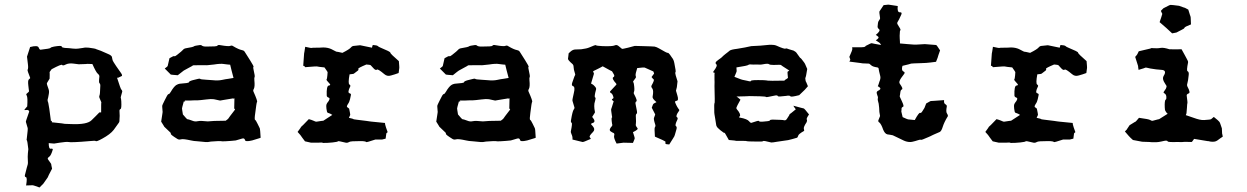

<svg xmlns="http://www.w3.org/2000/svg" viewBox="-20 -621 5436 837"><path d="M157.2 -404.3C154.3 -403.3 151.4 -407.2 148.4 -414.1C145.5 -420.9 133.8 -421.9 111.3 -416C102.5 -389.6 97.7 -375 97.7 -374C97.7 -373 98.6 -363.3 101.6 -341.8C103.5 -328.1 102.5 -320.3 100.6 -317.4C98.6 -314.5 103.5 -302.7 111.3 -282.2C112.3 -280.3 110.4 -278.3 106.4 -275.4C102.5 -272.5 101.6 -263.7 103.5 -248C105.5 -234.4 105.5 -226.6 106.4 -224.6C107.4 -222.7 104.5 -218.8 96.7 -212.9C93.8 -210.9 93.8 -209 96.7 -204.1C99.6 -199.2 100.6 -183.6 98.6 -156.2C97.7 -157.2 97.7 -157.2 97.7 -156.2L87.9 -144.5C86.9 -143.6 86.9 -143.6 86.9 -142.6C85.9 -140.6 88.9 -140.6 94.7 -141.6C102.5 -142.6 106.4 -139.6 107.4 -134.8C97.7 -106.4 91.8 -90.8 92.8 -89.8C92.8 -88.9 95.7 -81.1 99.6 -66.4C99.6 -65.4 99.6 -65.4 100.6 -63.5C101.6 -61.5 100.6 -46.9 96.7 -16.6C95.7 -13.7 95.7 -10.7 96.7 -9.8C98.6 -8.8 100.6 3.9 103.5 29.3C103.5 33.2 102.5 39.1 101.6 46.9C100.6 54.7 100.6 67.4 101.6 84C102.5 90.8 100.6 99.6 96.7 110.4C93.8 121.1 91.8 130.9 89.8 137.7C86.9 145.5 87.9 150.4 92.8 151.4C97.7 152.3 97.7 164.1 93.8 187.5L123 186.5C124 186.5 133.8 189.5 152.3 196.3L168.9 179.7L182.6 160.2C186.5 154.3 188.5 152.3 188.5 151.4C188.5 150.4 194.3 137.7 207 114.3C204.1 101.6 203.1 94.7 203.1 93.8C203.1 92.8 198.2 86.9 189.5 74.2C186.5 70.3 188.5 66.4 194.3 62.5C200.2 58.6 205.1 47.9 210 31.2C210.9 27.3 207 26.4 201.2 27.3C195.3 28.3 192.4 20.5 192.4 2.9L215.8 4.9L240.2 1C258.8 -2 272.5 -2.9 278.3 -2C284.2 0 315.4 -1 371.1 -5.9C387.7 -7.8 396.5 -7.8 397.5 -5.9C399.4 -3.9 408.2 -6.8 425.8 -16.6C449.2 -29.3 465.8 -42 475.6 -54.7C484.4 -67.4 492.2 -78.1 498 -85.9C501 -89.8 501 -94.7 501 -102.5C502 -110.4 502 -120.1 501 -133.8C500 -140.6 502 -144.5 504.9 -145.5C508.8 -146.5 509.8 -157.2 508.8 -178.7C507.8 -187.5 507.8 -192.4 506.8 -193.4C504.9 -194.3 507.8 -203.1 512.7 -220.7C513.7 -221.7 512.7 -222.7 512.7 -223.6C512.7 -225.6 511.7 -227.5 509.8 -229.5C506.8 -231.4 501 -249 490.2 -282.2H495.1L509.8 -289.1C513.7 -290 512.7 -295.9 506.8 -303.7C501 -311.5 494.1 -321.3 486.3 -333C477.5 -346.7 472.7 -353.5 471.7 -356.4C470.7 -358.4 469.7 -363.3 467.8 -373C466.8 -377 460.9 -381.8 451.2 -385.7C442.4 -389.6 431.6 -394.5 419.9 -399.4C404.3 -405.3 396.5 -407.2 396.5 -408.2C395.5 -409.2 385.7 -410.2 367.2 -413.1C358.4 -414.1 349.6 -414.1 341.8 -412.1C334 -411.1 327.1 -410.2 321.3 -409.2C315.4 -408.2 307.6 -408.2 297.9 -409.2C287.1 -411.1 276.4 -411.1 262.7 -412.1C254.9 -413.1 250 -414.1 249 -418C249 -419.9 246.1 -420.9 241.2 -420.9C235.4 -420.9 227.5 -419.9 215.8 -418C205.1 -416 201.2 -414.1 200.2 -412.1C199.2 -410.2 184.6 -407.2 157.2 -404.3ZM266.6 -339.8C274.4 -343.8 286.1 -345.7 299.8 -343.8C314.5 -341.8 322.3 -340.8 323.2 -340.8C341.8 -341.8 351.6 -341.8 352.5 -341.8C354.5 -342.8 364.3 -342.8 382.8 -341.8C393.6 -317.4 401.4 -303.7 406.2 -299.8C411.1 -295.9 414.1 -291 413.1 -286.1C411.1 -268.6 411.1 -259.8 414.1 -257.8C417 -255.9 418 -250 417 -241.2C416 -222.7 416 -210.9 414.1 -206.1C412.1 -201.2 412.1 -197.3 414.1 -193.4C418.9 -180.7 421.9 -175.8 421.9 -174.8C420.9 -173.8 420.9 -159.2 420.9 -130.9H417H413.1C403.3 -120.1 391.6 -109.4 378.9 -96.7C366.2 -84 336.9 -78.1 291 -80.1L262.7 -81.1C261.7 -82 243.2 -84 206.1 -87.9V-91.8C206.1 -94.7 205.1 -95.7 202.1 -92.8C196.3 -138.7 192.4 -166 190.4 -172.9C187.5 -179.7 186.5 -185.5 188.5 -190.4C189.5 -192.4 190.4 -198.2 192.4 -209C194.3 -217.8 194.3 -226.6 191.4 -233.4C185.5 -248 183.6 -256.8 184.6 -258.8C185.5 -260.7 189.5 -266.6 196.3 -278.3C197.3 -295.9 196.3 -304.7 196.3 -305.7C195.3 -306.6 199.2 -310.5 205.1 -319.3C234.4 -335 249 -340.8 251 -337.9C252 -335 257.8 -335 266.6 -339.8Z M878.9 -418C868.2 -418 862.3 -419.9 859.4 -422.9C856.4 -425.8 848.6 -424.8 834 -421.9C829.1 -420.9 826.2 -419.9 825.2 -418.9C824.2 -417 811.5 -414.1 788.1 -410.2C785.2 -409.2 781.2 -408.2 778.3 -404.3C775.4 -400.4 766.6 -393.6 752 -381.8C746.1 -377 742.2 -375 740.2 -376C737.3 -377.9 731.4 -374 718.8 -367.2C713.9 -345.7 710.9 -334 710.9 -333C710.9 -332 706.1 -328.1 698.2 -322.3L724.6 -295.9C726.6 -294.9 736.3 -294.9 754.9 -293C770.5 -305.7 779.3 -312.5 781.2 -313.5C783.2 -314.5 789.1 -317.4 800.8 -324.2C814.5 -331.1 820.3 -335 821.3 -335.9C822.3 -336.9 832 -335.9 852.5 -336.9H877C876 -335.9 888.7 -336.9 913.1 -339.8C931.6 -342.8 946.3 -343.8 957 -341.8C967.8 -339.8 976.6 -339.8 983.4 -338.9L989.3 -314.5L998 -281.2C987.3 -279.3 980.5 -278.3 974.6 -277.3C968.8 -276.4 959 -275.4 947.3 -272.5C937.5 -270.5 923.8 -269.5 906.2 -271.5L878.9 -273.4C862.3 -274.4 853.5 -275.4 852.5 -277.3C851.6 -279.3 841.8 -277.3 820.3 -271.5C809.6 -268.6 803.7 -265.6 803.7 -262.7C803.7 -259.8 790 -257.8 762.7 -255.9C758.8 -254.9 753.9 -253.9 748 -250C742.2 -246.1 733.4 -236.3 724.6 -220.7C720.7 -213.9 717.8 -210.9 714.8 -210.9C711.9 -210.9 706.1 -201.2 697.3 -182.6C690.4 -168.9 687.5 -162.1 687.5 -161.1C686.5 -160.2 687.5 -152.3 688.5 -137.7C689.5 -134.8 688.5 -127.9 686.5 -116.2C684.6 -105.5 683.6 -96.7 682.6 -90.8C691.4 -76.2 696.3 -69.3 696.3 -68.4C697.3 -67.4 703.1 -61.5 715.8 -49.8C722.7 -43.9 725.6 -41 724.6 -38.1C723.6 -35.2 732.4 -28.3 752.9 -15.6C756.8 -12.7 762.7 -11.7 769.5 -13.7C776.4 -15.6 790 -13.7 812.5 -8.8C819.3 -6.8 829.1 -5.9 843.8 -4.9C858.4 -3.9 868.2 -2.9 874 -2C877 -1 879.9 -2 881.8 -2C884.8 -2 886.7 -1 887.7 -2C889.6 -2.9 903.3 -4.9 931.6 -5.9C938.5 -5.9 945.3 -5.9 949.2 -4.9C954.1 -4.9 965.8 -4.9 987.3 -6.8L1007.8 -8.8C1008.8 -8.8 1016.6 -11.7 1034.2 -16.6C1042 -19.5 1046.9 -16.6 1047.9 -10.7C1048.8 -4.9 1058.6 -3.9 1079.1 -8.8L1111.3 -18.6C1112.3 -18.6 1113.3 -19.5 1116.2 -20.5C1114.3 -44.9 1114.3 -56.6 1113.3 -57.6C1114.3 -58.6 1110.4 -66.4 1102.5 -82C1097.7 -92.8 1093.8 -97.7 1091.8 -98.6C1089.8 -99.6 1089.8 -109.4 1092.8 -128.9C1096.7 -159.2 1098.6 -174.8 1100.6 -176.8C1102.5 -178.7 1097.7 -193.4 1085 -221.7C1083 -225.6 1084 -229.5 1086.9 -234.4C1089.8 -240.2 1090.8 -252.9 1088.9 -270.5C1087.9 -278.3 1088.9 -283.2 1089.8 -285.2C1091.8 -287.1 1089.8 -296.9 1085.9 -314.5C1084 -323.2 1083 -328.1 1085 -329.1C1086.9 -330.1 1082 -339.8 1071.3 -356.4C1069.3 -359.4 1067.4 -362.3 1064.5 -367.2C1061.5 -372.1 1055.7 -381.8 1045.9 -396.5C1043 -400.4 1038.1 -402.3 1032.2 -403.3C1026.4 -404.3 1013.7 -409.2 996.1 -419.9C992.2 -422.9 988.3 -422.9 983.4 -420.9C979.5 -418.9 964.8 -419.9 942.4 -423.8C938.5 -424.8 935.5 -424.8 933.6 -424.8C929.7 -424.8 928.7 -423.8 927.7 -421.9C926.8 -418.9 911.1 -418 878.9 -418ZM998 -192.4C997.1 -190.4 996.1 -189.5 998 -190.4C1000 -191.4 1001 -192.4 1002 -192.4C1001 -163.1 1001 -149.4 1001 -148.4L1004.9 -143.6C985.4 -118.2 975.6 -105.5 975.6 -104.5C975.6 -103.5 971.7 -100.6 963.9 -94.7C948.2 -93.8 930.7 -94.7 914.1 -93.8C897.5 -92.8 888.7 -91.8 885.7 -91.8C865.2 -93.8 851.6 -94.7 842.8 -92.8C834 -90.8 826.2 -91.8 821.3 -93.8C806.6 -99.6 797.9 -101.6 795.9 -101.6C794.9 -101.6 789.1 -108.4 777.3 -122.1C774.4 -138.7 773.4 -147.5 773.4 -148.4C773.4 -149.4 775.4 -158.2 781.2 -178.7H785.2C788.1 -178.7 788.1 -179.7 785.2 -182.6C800.8 -182.6 814.5 -182.6 827.1 -183.6C838.9 -183.6 847.7 -183.6 854.5 -184.6C858.4 -185.5 867.2 -185.5 879.9 -187.5C893.6 -189.5 904.3 -189.5 912.1 -188.5C929.7 -184.6 938.5 -182.6 939.5 -182.6C940.4 -182.6 960 -186.5 998 -192.4Z M1641.6 -412.1C1633.8 -415 1628.9 -418 1626 -420.9C1623 -422.9 1617.2 -423.8 1606.4 -424.8C1604.5 -424.8 1604.5 -423.8 1603.5 -420.9C1602.5 -417 1602.5 -415 1601.6 -413.1C1567.4 -419.9 1550.8 -423.8 1549.8 -423.8C1548.8 -423.8 1540 -422.9 1522.5 -420.9C1518.6 -420.9 1513.7 -418.9 1509.8 -414.1C1505.9 -409.2 1494.1 -401.4 1472.7 -390.6C1457 -394.5 1449.2 -395.5 1448.2 -395.5C1447.3 -394.5 1439.5 -399.4 1423.8 -407.2C1415 -411.1 1403.3 -414.1 1389.6 -414.1C1375 -413.1 1366.2 -413.1 1362.3 -413.1C1346.7 -413.1 1339.8 -413.1 1338.9 -412.1C1337.9 -411.1 1328.1 -413.1 1310.5 -417C1307.6 -399.4 1306.6 -389.6 1305.7 -387.7C1305.7 -385.7 1304.7 -368.2 1301.8 -333C1304.7 -335 1305.7 -334 1306.6 -333C1307.6 -332 1308.6 -331.1 1310.5 -328.1C1344.7 -331.1 1361.3 -332 1363.3 -331.1C1365.2 -330.1 1376 -329.1 1394.5 -327.1C1403.3 -314.5 1408.2 -307.6 1408.2 -306.6L1407.2 -293C1406.2 -282.2 1405.3 -276.4 1403.3 -274.4C1402.3 -272.5 1407.2 -266.6 1418 -254.9C1420.9 -251 1419.9 -249 1413.1 -248C1406.2 -247.1 1403.3 -232.4 1404.3 -205.1C1404.3 -200.2 1407.2 -197.3 1413.1 -195.3C1418.9 -193.4 1418 -185.5 1406.2 -171.9C1404.3 -168.9 1402.3 -165 1402.3 -158.2C1402.3 -152.3 1403.3 -143.6 1405.3 -134.8C1406.2 -130.9 1408.2 -128.9 1413.1 -127.9C1417 -127 1422.9 -124 1428.7 -120.1C1403.3 -103.5 1390.6 -95.7 1389.6 -94.7C1388.7 -94.7 1378.9 -93.8 1361.3 -90.8C1357.4 -89.8 1352.5 -91.8 1346.7 -94.7C1340.8 -97.7 1333 -99.6 1326.2 -101.6C1304.7 -79.1 1293.9 -68.4 1293 -68.4C1293 -67.4 1288.1 -60.5 1277.3 -45.9C1288.1 -34.2 1293 -28.3 1293 -27.3C1293 -26.4 1298.8 -19.5 1309.6 -4.9L1335.9 1H1366.2C1378.9 0 1385.7 0 1387.7 2H1392.6C1399.4 2 1412.1 2 1429.7 0C1444.3 -2 1452.1 -2.9 1453.1 -4.9C1453.1 -6.8 1463.9 -4.9 1487.3 1C1492.2 2 1497.1 1 1502 -2C1505.9 -4.9 1522.5 -5.9 1551.8 -5.9C1567.4 -5.9 1575.2 -3.9 1576.2 -2C1576.2 0 1589.8 -3.9 1616.2 -12.7H1645.5L1661.1 -16.6C1663.1 -30.3 1664.1 -38.1 1664.1 -39.1C1664.1 -40 1666 -42 1669.9 -44.9C1663.1 -63.5 1660.2 -73.2 1660.2 -74.2C1659.2 -75.2 1659.2 -78.1 1658.2 -85C1624 -88.9 1604.5 -89.8 1599.6 -90.8C1594.7 -91.8 1587.9 -91.8 1578.1 -93.8C1540 -98.6 1520.5 -100.6 1520.5 -101.6C1520.5 -102.5 1514.6 -104.5 1501 -107.4C1504.9 -115.2 1506.8 -119.1 1506.8 -120.1C1506.8 -121.1 1505.9 -130.9 1502 -147.5C1498 -150.4 1495.1 -152.3 1493.2 -154.3C1491.2 -156.2 1492.2 -160.2 1497.1 -168C1501 -172.9 1503.9 -180.7 1505.9 -188.5L1509.8 -207C1510.7 -210.9 1508.8 -212.9 1502.9 -214.8C1497.1 -216.8 1498 -226.6 1506.8 -244.1C1508.8 -247.1 1506.8 -250 1502.9 -252.9C1499 -255.9 1499 -270.5 1503.9 -296.9C1512.7 -297.9 1518.6 -298.8 1519.5 -298.8C1520.5 -297.9 1526.4 -302.7 1539.1 -312.5C1542 -314.5 1543.9 -317.4 1542 -320.3C1540 -323.2 1551.8 -329.1 1577.1 -339.8C1588.9 -338.9 1594.7 -337.9 1595.7 -336.9C1596.7 -335.9 1600.6 -331.1 1608.4 -323.2C1614.3 -316.4 1620.1 -314.5 1623 -317.4C1626 -320.3 1636.7 -313.5 1655.3 -297.9C1663.1 -291 1672.9 -288.1 1684.6 -292C1696.3 -294.9 1707 -298.8 1717.8 -302.7L1720.7 -325.2C1720.7 -326.2 1720.7 -335.9 1718.8 -354.5C1694.3 -376 1681.6 -387.7 1681.6 -391.6C1681.6 -394.5 1668 -401.4 1641.6 -412.1Z M2078.1 -418C2067.4 -418 2061.5 -419.9 2058.6 -422.9C2055.7 -425.8 2047.9 -424.8 2033.2 -421.9C2028.3 -420.9 2025.4 -419.9 2024.4 -418.9C2023.4 -417 2010.7 -414.1 1987.3 -410.2C1984.4 -409.2 1980.5 -408.2 1977.5 -404.3C1974.6 -400.4 1965.8 -393.6 1951.2 -381.8C1945.3 -377 1941.4 -375 1939.5 -376C1936.5 -377.9 1930.7 -374 1918 -367.2C1913.1 -345.7 1910.2 -334 1910.2 -333C1910.2 -332 1905.3 -328.1 1897.5 -322.3L1923.8 -295.9C1925.8 -294.9 1935.5 -294.9 1954.1 -293C1969.7 -305.7 1978.5 -312.5 1980.5 -313.5C1982.4 -314.5 1988.3 -317.4 2000 -324.2C2013.7 -331.1 2019.5 -335 2020.5 -335.9C2021.5 -336.9 2031.2 -335.9 2051.8 -336.9H2076.2C2075.2 -335.9 2087.9 -336.9 2112.3 -339.8C2130.9 -342.8 2145.5 -343.8 2156.2 -341.8C2167 -339.8 2175.8 -339.8 2182.6 -338.9L2188.5 -314.5L2197.3 -281.2C2186.5 -279.3 2179.7 -278.3 2173.8 -277.3C2168 -276.4 2158.2 -275.4 2146.5 -272.5C2136.7 -270.5 2123 -269.5 2105.5 -271.5L2078.1 -273.4C2061.5 -274.4 2052.7 -275.4 2051.8 -277.3C2050.8 -279.3 2041 -277.3 2019.5 -271.5C2008.8 -268.6 2002.9 -265.6 2002.9 -262.7C2002.9 -259.8 1989.3 -257.8 1961.9 -255.9C1958 -254.9 1953.1 -253.9 1947.3 -250C1941.4 -246.1 1932.6 -236.3 1923.8 -220.7C1919.9 -213.9 1917 -210.9 1914.1 -210.9C1911.1 -210.9 1905.3 -201.2 1896.5 -182.6C1889.6 -168.9 1886.7 -162.1 1886.7 -161.1C1885.7 -160.2 1886.7 -152.3 1887.7 -137.7C1888.7 -134.8 1887.7 -127.9 1885.7 -116.2C1883.8 -105.5 1882.8 -96.7 1881.8 -90.8C1890.6 -76.2 1895.5 -69.3 1895.5 -68.4C1896.5 -67.4 1902.3 -61.5 1915 -49.8C1921.9 -43.9 1924.8 -41 1923.8 -38.1C1922.9 -35.2 1931.6 -28.3 1952.1 -15.6C1956.1 -12.7 1961.9 -11.7 1968.8 -13.7C1975.6 -15.6 1989.3 -13.7 2011.7 -8.8C2018.6 -6.8 2028.3 -5.9 2043 -4.9C2057.6 -3.9 2067.4 -2.9 2073.2 -2C2076.2 -1 2079.1 -2 2081.1 -2C2084 -2 2085.9 -1 2086.9 -2C2088.9 -2.9 2102.5 -4.9 2130.9 -5.9C2137.7 -5.9 2144.5 -5.9 2148.4 -4.9C2153.3 -4.9 2165 -4.9 2186.5 -6.8L2207 -8.8C2208 -8.8 2215.8 -11.7 2233.4 -16.6C2241.2 -19.5 2246.1 -16.6 2247.1 -10.7C2248 -4.9 2257.8 -3.9 2278.3 -8.8L2310.5 -18.6C2311.5 -18.6 2312.5 -19.5 2315.4 -20.5C2313.5 -44.9 2313.5 -56.6 2312.5 -57.6C2313.5 -58.6 2309.6 -66.4 2301.8 -82C2296.9 -92.8 2293 -97.7 2291 -98.6C2289.1 -99.6 2289.1 -109.4 2292 -128.9C2295.9 -159.2 2297.9 -174.8 2299.8 -176.8C2301.8 -178.7 2296.9 -193.4 2284.2 -221.7C2282.2 -225.6 2283.2 -229.5 2286.1 -234.4C2289.1 -240.2 2290 -252.9 2288.1 -270.5C2287.1 -278.3 2288.1 -283.2 2289.1 -285.2C2291 -287.1 2289.1 -296.9 2285.2 -314.5C2283.2 -323.2 2282.2 -328.1 2284.2 -329.1C2286.1 -330.1 2281.2 -339.8 2270.5 -356.4C2268.6 -359.4 2266.6 -362.3 2263.7 -367.2C2260.7 -372.1 2254.9 -381.8 2245.1 -396.5C2242.2 -400.4 2237.3 -402.3 2231.4 -403.3C2225.6 -404.3 2212.9 -409.2 2195.3 -419.9C2191.4 -422.9 2187.5 -422.9 2182.6 -420.9C2178.7 -418.9 2164.1 -419.9 2141.6 -423.8C2137.7 -424.8 2134.8 -424.8 2132.8 -424.8C2128.9 -424.8 2127.9 -423.8 2127 -421.9C2126 -418.9 2110.4 -418 2078.1 -418ZM2197.3 -192.4C2196.3 -190.4 2195.3 -189.5 2197.3 -190.4C2199.2 -191.4 2200.2 -192.4 2201.2 -192.4C2200.2 -163.1 2200.2 -149.4 2200.2 -148.4L2204.1 -143.6C2184.6 -118.2 2174.8 -105.5 2174.8 -104.5C2174.8 -103.5 2170.9 -100.6 2163.1 -94.7C2147.5 -93.8 2129.9 -94.7 2113.3 -93.8C2096.7 -92.8 2087.9 -91.8 2085 -91.8C2064.5 -93.8 2050.8 -94.7 2042 -92.8C2033.2 -90.8 2025.4 -91.8 2020.5 -93.8C2005.9 -99.6 1997.1 -101.6 1995.1 -101.6C1994.1 -101.6 1988.3 -108.4 1976.6 -122.1C1973.6 -138.7 1972.7 -147.5 1972.7 -148.4C1972.7 -149.4 1974.6 -158.2 1980.5 -178.7H1984.4C1987.3 -178.7 1987.3 -179.7 1984.4 -182.6C2000 -182.6 2013.7 -182.6 2026.4 -183.6C2038.1 -183.6 2046.9 -183.6 2053.7 -184.6C2057.6 -185.5 2066.4 -185.5 2079.1 -187.5C2092.8 -189.5 2103.5 -189.5 2111.3 -188.5C2128.9 -184.6 2137.7 -182.6 2138.7 -182.6C2139.6 -182.6 2159.2 -186.5 2197.3 -192.4Z M2606.4 -419.9C2588.9 -420.9 2579.1 -421.9 2578.1 -423.8C2577.1 -425.8 2566.4 -421.9 2548.8 -414.1C2542 -411.1 2530.3 -408.2 2513.7 -406.2L2488.3 -405.3C2481.4 -405.3 2474.6 -402.3 2468.8 -397.5C2462.9 -392.6 2460 -389.6 2459 -388.7C2457 -375 2457 -367.2 2456.1 -365.2C2455.1 -362.3 2460.9 -354.5 2474.6 -342.8C2478.5 -339.8 2480.5 -335 2480.5 -329.1C2480.5 -323.2 2482.4 -312.5 2487.3 -297.9C2488.3 -295.9 2487.3 -293.9 2486.3 -292C2484.4 -290 2481.4 -279.3 2474.6 -260.7C2471.7 -252 2472.7 -247.1 2478.5 -245.1C2484.4 -244.1 2486.3 -233.4 2481.4 -214.8C2477.5 -196.3 2474.6 -185.5 2475.6 -181.6C2476.6 -177.7 2479.5 -168.9 2483.4 -155.3C2485.4 -151.4 2484.4 -147.5 2480.5 -142.6C2477.5 -137.7 2473.6 -124 2469.7 -99.6C2467.8 -91.8 2468.8 -86.9 2471.7 -85.9C2474.6 -85 2473.6 -73.2 2468.8 -49.8C2467.8 -45.9 2468.8 -41 2471.7 -35.2C2474.6 -29.3 2476.6 -21.5 2475.6 -12.7C2502.9 -5.9 2517.6 -2.9 2519.5 -2C2520.5 -1 2532.2 -4.9 2555.7 -15.6C2553.7 -18.6 2552.7 -21.5 2550.8 -23.4C2548.8 -26.4 2552.7 -33.2 2563.5 -43.9C2567.4 -47.9 2570.3 -51.8 2570.3 -56.6C2571.3 -61.5 2566.4 -69.3 2557.6 -78.1C2554.7 -81.1 2557.6 -83 2566.4 -85.9C2574.2 -89.8 2573.2 -97.7 2561.5 -111.3C2568.4 -123 2572.3 -128.9 2573.2 -129.9C2574.2 -130.9 2573.2 -135.7 2571.3 -146.5C2570.3 -154.3 2570.3 -163.1 2571.3 -169.9C2573.2 -175.8 2574.2 -180.7 2575.2 -185.5C2577.1 -192.4 2577.1 -195.3 2574.2 -196.3C2571.3 -197.3 2572.3 -209 2578.1 -229.5C2580.1 -234.4 2578.1 -239.3 2572.3 -245.1C2567.4 -251 2561.5 -254.9 2556.6 -256.8C2564.5 -284.2 2569.3 -298.8 2569.3 -299.8L2565.4 -310.5C2584 -319.3 2594.7 -325.2 2598.6 -327.1C2602.5 -329.1 2604.5 -330.1 2607.4 -332C2633.8 -317.4 2646.5 -310.5 2647.5 -310.5C2647.5 -311.5 2650.4 -306.6 2655.3 -297.9C2659.2 -292 2659.2 -287.1 2653.3 -284.2C2648.4 -281.2 2652.3 -271.5 2666 -256.8C2668 -253.9 2668 -252.9 2666 -251C2664.1 -249 2656.2 -240.2 2640.6 -223.6C2637.7 -220.7 2638.7 -217.8 2644.5 -214.8C2649.4 -211.9 2652.3 -205.1 2654.3 -196.3C2655.3 -193.4 2653.3 -191.4 2649.4 -189.5C2645.5 -187.5 2647.5 -184.6 2655.3 -179.7C2648.4 -158.2 2645.5 -146.5 2644.5 -145.5C2643.6 -144.5 2644.5 -134.8 2647.5 -116.2C2648.4 -111.3 2649.4 -109.4 2647.5 -108.4C2645.5 -108.4 2645.5 -98.6 2648.4 -80.1C2649.4 -78.1 2649.4 -77.1 2649.4 -75.2C2648.4 -73.2 2648.4 -72.3 2647.5 -71.3C2636.7 -59.6 2635.7 -52.7 2642.6 -47.9C2648.4 -43.9 2652.3 -42 2655.3 -41C2658.2 -39.1 2659.2 -35.2 2657.2 -29.3C2655.3 -23.4 2659.2 -11.7 2668 4.9C2687.5 2 2697.3 1 2698.2 1C2699.2 1 2712.9 1 2739.3 2C2745.1 -10.7 2747.1 -17.6 2747.1 -18.6C2747.1 -20.5 2744.1 -29.3 2739.3 -44.9C2755.9 -52.7 2762.7 -58.6 2758.8 -62.5C2754.9 -67.4 2753.9 -70.3 2752.9 -71.3C2751 -74.2 2751 -77.1 2752 -81.1C2752.9 -85.9 2752.9 -95.7 2752 -110.4C2751 -119.1 2752.9 -125 2755.9 -126C2758.8 -127 2756.8 -139.6 2751 -166C2749 -172.9 2751 -177.7 2753.9 -178.7C2757.8 -180.7 2754.9 -190.4 2745.1 -209C2742.2 -212.9 2742.2 -216.8 2744.1 -221.7C2746.1 -225.6 2746.1 -237.3 2743.2 -255.9C2742.2 -259.8 2741.2 -262.7 2740.2 -263.7C2738.3 -264.6 2743.2 -270.5 2751 -281.2C2752.9 -284.2 2752.9 -287.1 2751 -291C2750 -295.9 2752 -306.6 2757.8 -324.2C2778.3 -327.1 2789.1 -327.1 2791 -326.2C2793 -325.2 2804.7 -320.3 2828.1 -309.6C2830.1 -304.7 2832 -300.8 2831.1 -299.8C2830.1 -298.8 2826.2 -293.9 2820.3 -285.2C2824.2 -280.3 2827.1 -276.4 2830.1 -274.4C2832 -272.5 2829.1 -263.7 2820.3 -248C2818.4 -245.1 2819.3 -240.2 2824.2 -234.4C2828.1 -228.5 2828.1 -216.8 2825.2 -201.2C2824.2 -197.3 2825.2 -193.4 2828.1 -189.5C2831.1 -185.5 2835.9 -180.7 2841.8 -175.8C2834 -171.9 2829.1 -168.9 2828.1 -168C2827.1 -167 2825.2 -162.1 2821.3 -151.4C2830.1 -134.8 2835 -125 2835.9 -123C2836.9 -122.1 2835 -118.2 2831.1 -107.4C2830.1 -105.5 2830.1 -101.6 2831.1 -97.7C2832 -93.8 2833 -86.9 2836.9 -76.2C2837.9 -71.3 2836.9 -68.4 2835 -66.4C2833 -64.5 2833 -50.8 2835 -25.4C2852.5 -17.6 2864.3 -12.7 2868.2 -10.7C2871.1 -8.8 2875 -6.8 2880.9 -3.9V4.9C2881.8 7.8 2886.7 7.8 2897.5 8.8C2912.1 -14.6 2919.9 -26.4 2919.9 -27.3C2920.9 -28.3 2922.9 -37.1 2928.7 -56.6C2930.7 -63.5 2930.7 -68.4 2926.8 -71.3C2922.9 -73.2 2924.8 -83 2932.6 -98.6C2935.5 -104.5 2934.6 -108.4 2930.7 -110.4C2926.8 -113.3 2928.7 -122.1 2939.5 -136.7C2940.4 -138.7 2941.4 -139.6 2941.4 -140.6C2941.4 -142.6 2940.4 -143.6 2938.5 -145.5C2935.5 -149.4 2929.7 -158.2 2923.8 -172.9C2920.9 -178.7 2923.8 -180.7 2929.7 -181.6C2936.5 -182.6 2937.5 -190.4 2932.6 -206.1C2928.7 -217.8 2926.8 -224.6 2926.8 -225.6L2930.7 -241.2C2932.6 -256.8 2933.6 -264.6 2933.6 -266.6C2932.6 -268.6 2930.7 -276.4 2925.8 -292C2923.8 -299.8 2922.9 -304.7 2924.8 -306.6C2926.8 -307.6 2924.8 -320.3 2919.9 -344.7C2918 -355.5 2915 -363.3 2909.2 -370.1C2904.3 -377 2901.4 -380.9 2900.4 -382.8C2895.5 -388.7 2892.6 -391.6 2890.6 -390.6C2889.6 -389.6 2877 -395.5 2852.5 -410.2C2845.7 -414.1 2838.9 -417 2833 -418C2826.2 -418.9 2809.6 -418.9 2784.2 -419.9C2760.7 -420.9 2748 -420.9 2747.1 -420.9C2746.1 -420.9 2736.3 -418 2717.8 -413.1C2701.2 -409.2 2692.4 -407.2 2691.4 -408.2C2690.4 -409.2 2685.5 -413.1 2675.8 -420.9C2672.9 -422.9 2669.9 -424.8 2666 -424.8C2664.1 -424.8 2662.1 -423.8 2659.2 -422.9C2653.3 -419.9 2634.8 -418.9 2606.4 -419.9Z M3365.2 -421.9C3358.4 -424.8 3350.6 -425.8 3341.8 -425.8C3336.9 -425.8 3331.1 -425.8 3324.2 -424.8C3307.6 -422.9 3285.2 -420.9 3254.9 -419.9C3252.9 -419.9 3244.1 -418 3227.5 -414.1C3210.9 -411.1 3200.2 -409.2 3193.4 -408.2C3175.8 -406.2 3165 -403.3 3161.1 -400.4C3158.2 -397.5 3151.4 -392.6 3142.6 -385.7C3138.7 -382.8 3131.8 -377 3124 -369.1C3115.2 -362.3 3108.4 -358.4 3104.5 -354.5C3098.6 -349.6 3097.7 -344.7 3102.5 -340.8C3107.4 -336.9 3103.5 -327.1 3090.8 -310.5C3089.8 -308.6 3088.9 -307.6 3088.9 -306.6C3087.9 -305.7 3088.9 -305.7 3091.8 -304.7C3095.7 -303.7 3097.7 -302.7 3094.7 -300.8V-275.4C3095.7 -268.6 3094.7 -258.8 3094.7 -246.1C3095.7 -196.3 3096.7 -171.9 3094.7 -170.9C3093.8 -170.9 3092.8 -157.2 3093.8 -130.9C3093.8 -128.9 3094.7 -120.1 3097.7 -104.5C3100.6 -88.9 3101.6 -78.1 3102.5 -74.2C3103.5 -71.3 3105.5 -66.4 3111.3 -61.5C3116.2 -56.6 3124 -49.8 3135.7 -42H3138.7C3140.6 -41 3145.5 -31.2 3157.2 -10.7C3178.7 -8.8 3189.5 -7.8 3190.4 -6.8H3217.8C3228.5 -6.8 3233.4 -6.8 3234.4 -5.9C3235.4 -4.9 3251 -3.9 3282.2 -3.9C3297.9 -3.9 3305.7 -3.9 3306.6 -5.9C3307.6 -7.8 3319.3 -5.9 3341.8 0H3344.7C3348.6 0 3355.5 -1 3366.2 -2.9C3379.9 -4.9 3390.6 -6.8 3399.4 -7.8C3410.2 -8.8 3420.9 -10.7 3433.6 -14.6C3446.3 -18.6 3453.1 -20.5 3454.1 -20.5C3457 -21.5 3458 -25.4 3460 -30.3C3460.9 -34.2 3468.8 -41 3484.4 -49.8C3486.3 -51.8 3486.3 -53.7 3484.4 -58.6C3482.4 -63.5 3486.3 -73.2 3496.1 -87.9C3498 -91.8 3499 -95.7 3497.1 -99.6C3495.1 -103.5 3499 -110.4 3506.8 -122.1C3493.2 -139.6 3485.4 -148.4 3483.4 -148.4C3482.4 -148.4 3466.8 -152.3 3438.5 -160.2L3441.4 -155.3C3440.4 -156.2 3443.4 -152.3 3449.2 -144.5C3431.6 -129.9 3422.9 -123 3421.9 -123C3422.9 -122.1 3418.9 -115.2 3410.2 -102.5C3407.2 -97.7 3403.3 -95.7 3398.4 -96.7C3393.6 -98.6 3377.9 -98.6 3348.6 -99.6C3340.8 -99.6 3336.9 -98.6 3335.9 -95.7C3335 -93.8 3325.2 -91.8 3306.6 -90.8C3294.9 -89.8 3289.1 -90.8 3288.1 -93.8C3287.1 -95.7 3277.3 -92.8 3256.8 -85.9C3253.9 -84 3250 -86.9 3245.1 -92.8C3240.2 -98.6 3227.5 -104.5 3205.1 -108.4C3201.2 -108.4 3200.2 -110.4 3205.1 -114.3C3209 -119.1 3205.1 -129.9 3192.4 -144.5C3190.4 -146.5 3189.5 -148.4 3190.4 -152.3C3191.4 -156.2 3197.3 -167 3208 -186.5L3196.3 -196.3L3190.4 -200.2C3221.7 -201.2 3241.2 -201.2 3248 -202.1C3253.9 -202.1 3269.5 -202.1 3293.9 -201.2C3309.6 -200.2 3318.4 -200.2 3319.3 -198.2C3320.3 -196.3 3332 -199.2 3356.4 -204.1C3364.3 -206.1 3370.1 -205.1 3371.1 -202.1C3372.1 -199.2 3383.8 -200.2 3408.2 -203.1C3417 -205.1 3423.8 -204.1 3425.8 -201.2C3427.7 -198.2 3440.4 -200.2 3463.9 -206.1L3488.3 -229.5C3490.2 -231.4 3494.1 -236.3 3502 -245.1C3496.1 -259.8 3493.2 -266.6 3492.2 -267.6C3492.2 -268.6 3492.2 -270.5 3491.2 -274.4C3490.2 -278.3 3490.2 -281.2 3492.2 -285.2C3494.1 -288.1 3495.1 -299.8 3499 -320.3C3492.2 -335 3489.3 -341.8 3489.3 -342.8C3489.3 -343.8 3484.4 -350.6 3473.6 -364.3C3469.7 -368.2 3468.8 -369.1 3467.8 -369.1C3466.8 -370.1 3462.9 -376 3455.1 -386.7C3451.2 -393.6 3445.3 -397.5 3439.5 -400.4C3433.6 -402.3 3426.8 -404.3 3419.9 -406.2C3412.1 -409.2 3407.2 -411.1 3404.3 -409.2C3402.3 -407.2 3388.7 -411.1 3365.2 -421.9ZM3306.6 -340.8C3321.3 -343.8 3330.1 -343.8 3333 -340.8C3335.9 -338.9 3341.8 -337.9 3352.5 -337.9C3374 -338.9 3384.8 -338.9 3385.7 -336.9C3386.7 -335 3398.4 -328.1 3420.9 -313.5C3415 -309.6 3412.1 -307.6 3413.1 -306.6C3413.1 -304.7 3413.1 -296.9 3415 -281.2C3409.2 -277.3 3406.2 -274.4 3405.3 -274.4C3405.3 -275.4 3403.3 -273.4 3399.4 -269.5C3353.5 -268.6 3329.1 -268.6 3327.1 -269.5C3325.2 -270.5 3319.3 -270.5 3308.6 -271.5C3272.5 -272.5 3254.9 -271.5 3253.9 -268.6C3253.9 -265.6 3249 -265.6 3238.3 -268.6C3218.8 -272.5 3210 -274.4 3209 -275.4C3208 -275.4 3199.2 -279.3 3181.6 -286.1C3188.5 -301.8 3191.4 -309.6 3191.4 -310.5C3191.4 -311.5 3191.4 -316.4 3190.4 -327.1C3223.6 -332 3240.2 -335.9 3242.2 -337.9C3244.1 -339.8 3248 -340.8 3256.8 -339.8C3260.7 -338.9 3268.6 -339.8 3279.3 -339.8C3289.1 -338.9 3297.9 -338.9 3306.6 -340.8Z M3893.6 -594.7C3866.2 -598.6 3851.6 -601.6 3850.6 -600.6C3848.6 -600.6 3842.8 -599.6 3832 -598.6C3821.3 -583 3815.4 -574.2 3814.5 -572.3C3812.5 -571.3 3813.5 -561.5 3816.4 -543.9C3817.4 -540 3815.4 -536.1 3811.5 -531.2C3807.6 -526.4 3806.6 -518.6 3805.7 -504.9C3805.7 -501 3807.6 -497.1 3812.5 -493.2C3817.4 -489.3 3812.5 -480.5 3797.9 -468.8C3800.8 -466.8 3804.7 -464.8 3808.6 -460.9C3812.5 -457 3808.6 -452.1 3797.9 -445.3C3810.5 -437.5 3816.4 -432.6 3817.4 -431.6C3816.4 -431.6 3817.4 -429.7 3821.3 -424.8C3794.9 -429.7 3782.2 -431.6 3780.3 -432.6C3779.3 -433.6 3770.5 -429.7 3753.9 -420.9C3753.9 -419.9 3752.9 -418.9 3750 -417C3747.1 -415 3729.5 -414.1 3697.3 -415C3694.3 -415 3694.3 -414.1 3695.3 -410.2C3697.3 -407.2 3692.4 -394.5 3682.6 -373C3685.5 -366.2 3686.5 -362.3 3686.5 -361.3C3687.5 -360.4 3685.5 -357.4 3682.6 -352.5C3716.8 -347.7 3734.4 -345.7 3735.4 -345.7C3735.4 -344.7 3745.1 -344.7 3764.6 -343.8C3768.6 -344.7 3772.5 -341.8 3777.3 -336.9C3782.2 -332 3791 -329.1 3804.7 -327.1C3808.6 -326.2 3810.5 -324.2 3810.5 -320.3C3810.5 -316.4 3813.5 -305.7 3817.4 -289.1C3819.3 -282.2 3817.4 -273.4 3813.5 -264.6C3810.5 -254.9 3808.6 -248 3806.6 -245.1C3808.6 -244.1 3812.5 -242.2 3816.4 -238.3C3820.3 -234.4 3817.4 -229.5 3806.6 -224.6C3801.8 -221.7 3800.8 -217.8 3802.7 -211.9C3804.7 -207 3804.7 -203.1 3806.6 -200.2C3807.6 -197.3 3807.6 -194.3 3806.6 -190.4C3805.7 -186.5 3807.6 -179.7 3810.5 -168.9C3810.5 -168 3811.5 -163.1 3812.5 -151.4C3813.5 -139.6 3813.5 -133.8 3813.5 -132.8C3815.4 -122.1 3816.4 -117.2 3816.4 -116.2C3817.4 -116.2 3814.5 -110.4 3809.6 -97.7C3807.6 -93.8 3808.6 -89.8 3813.5 -86.9C3818.4 -83 3824.2 -73.2 3830.1 -55.7C3835 -43.9 3840.8 -37.1 3848.6 -35.2C3855.5 -34.2 3864.3 -33.2 3872.1 -31.2C3873 -30.3 3880.9 -27.3 3894.5 -20.5C3908.2 -13.7 3917 -9.8 3920.9 -7.8C3929.7 -3.9 3938.5 -2 3946.3 -2C3950.2 -2 3953.1 -2 3957 -2.9C3967.8 -5.9 3974.6 -6.8 3978.5 -8.8C3987.3 -11.7 3992.2 -12.7 3994.1 -11.7C3996.1 -9.8 4006.8 -14.6 4027.3 -23.4C4036.1 -27.3 4041 -29.3 4042 -30.3C4042 -31.2 4053.7 -35.2 4077.1 -45.9C4082 -48.8 4085.9 -55.7 4089.8 -68.4C4093.8 -81.1 4100.6 -95.7 4111.3 -113.3C4112.3 -114.3 4112.3 -114.3 4112.3 -116.2C4112.3 -118.2 4111.3 -122.1 4108.4 -126C4104.5 -130.9 4104.5 -141.6 4107.4 -156.2C4108.4 -161.1 4105.5 -164.1 4100.6 -167C4095.7 -169.9 4094.7 -175.8 4095.7 -184.6C4058.6 -181.6 4040 -180.7 4039.1 -180.7C4038.1 -181.6 4031.2 -177.7 4017.6 -169.9L4010.7 -152.3C4011.7 -152.3 4007.8 -147.5 4002 -137.7C3998 -130.9 3994.1 -127 3991.2 -128.9C3988.3 -130.9 3980.5 -121.1 3967.8 -97.7C3948.2 -99.6 3939.5 -100.6 3938.5 -100.6C3937.5 -100.6 3929.7 -103.5 3915 -110.4L3909.2 -134.8C3909.2 -135.7 3909.2 -138.7 3910.2 -144.5C3909.2 -150.4 3912.1 -153.3 3916 -155.3C3920.9 -156.2 3918.9 -164.1 3912.1 -178.7C3905.3 -193.4 3901.4 -201.2 3902.3 -202.1C3903.3 -203.1 3903.3 -209 3905.3 -220.7C3906.2 -226.6 3908.2 -229.5 3912.1 -231.4C3916 -233.4 3913.1 -241.2 3903.3 -254.9C3900.4 -258.8 3899.4 -263.7 3902.3 -269.5C3904.3 -275.4 3910.2 -284.2 3920.9 -297.9C3925.8 -303.7 3923.8 -307.6 3918 -309.6C3912.1 -312.5 3910.2 -320.3 3914.1 -334C3936.5 -338.9 3949.2 -342.8 3952.1 -343.8C3956.1 -344.7 3969.7 -344.7 3994.1 -345.7C4014.6 -346.7 4025.4 -346.7 4027.3 -347.7C4028.3 -347.7 4039.1 -348.6 4060.5 -351.6C4063.5 -358.4 4065.4 -365.2 4067.4 -369.1C4068.4 -374 4072.3 -384.8 4078.1 -401.4L4066.4 -418.9L4061.5 -424.8C4028.3 -427.7 4012.7 -428.7 4011.7 -428.7L3979.5 -426.8C3971.7 -425.8 3957 -426.8 3936.5 -428.7C3916 -430.7 3905.3 -431.6 3903.3 -431.6C3903.3 -434.6 3903.3 -441.4 3902.3 -453.1C3901.4 -463.9 3902.3 -469.7 3902.3 -470.7C3902.3 -482.4 3903.3 -488.3 3905.3 -489.3C3907.2 -491.2 3903.3 -499 3893.6 -513.7C3890.6 -517.6 3890.6 -522.5 3893.6 -526.4C3896.5 -530.3 3901.4 -540 3909.2 -557.6C3912.1 -564.5 3910.2 -568.4 3902.3 -567.4C3894.5 -567.4 3891.6 -576.2 3893.6 -594.7Z M4639.6 -412.1C4631.8 -415 4627 -418 4624 -420.9C4621.1 -422.9 4615.2 -423.8 4604.5 -424.8C4602.5 -424.8 4602.5 -423.8 4601.6 -420.9C4600.6 -417 4600.6 -415 4599.6 -413.1C4565.4 -419.9 4548.8 -423.8 4547.9 -423.8C4546.9 -423.8 4538.1 -422.9 4520.5 -420.9C4516.6 -420.9 4511.7 -418.9 4507.8 -414.1C4503.9 -409.2 4492.2 -401.4 4470.7 -390.6C4455.1 -394.5 4447.3 -395.5 4446.3 -395.5C4445.3 -394.5 4437.5 -399.4 4421.9 -407.2C4413.1 -411.1 4401.4 -414.1 4387.7 -414.1C4373 -413.1 4364.3 -413.1 4360.4 -413.1C4344.7 -413.1 4337.9 -413.1 4336.9 -412.1C4335.9 -411.1 4326.2 -413.1 4308.6 -417C4305.7 -399.4 4304.7 -389.6 4303.7 -387.7C4303.7 -385.7 4302.7 -368.2 4299.8 -333C4302.7 -335 4303.7 -334 4304.7 -333C4305.7 -332 4306.6 -331.1 4308.6 -328.1C4342.8 -331.1 4359.4 -332 4361.3 -331.1C4363.3 -330.1 4374 -329.1 4392.6 -327.1C4401.4 -314.5 4406.2 -307.6 4406.2 -306.6L4405.3 -293C4404.3 -282.2 4403.3 -276.4 4401.4 -274.4C4400.4 -272.5 4405.3 -266.6 4416 -254.9C4418.9 -251 4418 -249 4411.1 -248C4404.3 -247.1 4401.4 -232.4 4402.3 -205.1C4402.3 -200.2 4405.3 -197.3 4411.1 -195.3C4417 -193.4 4416 -185.5 4404.3 -171.9C4402.3 -168.9 4400.4 -165 4400.4 -158.2C4400.4 -152.3 4401.4 -143.6 4403.3 -134.8C4404.3 -130.9 4406.2 -128.9 4411.1 -127.9C4415 -127 4420.9 -124 4426.8 -120.1C4401.4 -103.5 4388.7 -95.7 4387.7 -94.7C4386.7 -94.7 4377 -93.8 4359.4 -90.8C4355.5 -89.8 4350.6 -91.8 4344.7 -94.7C4338.9 -97.7 4331.1 -99.6 4324.2 -101.6C4302.7 -79.1 4292 -68.4 4291 -68.4C4291 -67.4 4286.1 -60.5 4275.4 -45.9C4286.1 -34.2 4291 -28.3 4291 -27.3C4291 -26.4 4296.9 -19.5 4307.6 -4.9L4334 1H4364.3C4377 0 4383.8 0 4385.7 2H4390.6C4397.5 2 4410.2 2 4427.7 0C4442.4 -2 4450.2 -2.9 4451.2 -4.9C4451.2 -6.8 4461.9 -4.9 4485.4 1C4490.2 2 4495.1 1 4500 -2C4503.9 -4.9 4520.5 -5.9 4549.8 -5.9C4565.4 -5.9 4573.2 -3.9 4574.2 -2C4574.2 0 4587.9 -3.9 4614.3 -12.7H4643.6L4659.2 -16.6C4661.1 -30.3 4662.1 -38.1 4662.1 -39.1C4662.1 -40 4664.1 -42 4668 -44.9C4661.1 -63.5 4658.2 -73.2 4658.2 -74.2C4657.2 -75.2 4657.2 -78.1 4656.2 -85C4622.1 -88.9 4602.5 -89.8 4597.7 -90.8C4592.8 -91.8 4585.9 -91.8 4576.2 -93.8C4538.1 -98.6 4518.6 -100.6 4518.6 -101.6C4518.6 -102.5 4512.7 -104.5 4499 -107.4C4502.9 -115.2 4504.9 -119.1 4504.9 -120.1C4504.9 -121.1 4503.9 -130.9 4500 -147.5C4496.1 -150.4 4493.2 -152.3 4491.2 -154.3C4489.3 -156.2 4490.2 -160.2 4495.1 -168C4499 -172.9 4502 -180.7 4503.9 -188.5L4507.8 -207C4508.8 -210.9 4506.8 -212.9 4501 -214.8C4495.1 -216.8 4496.1 -226.6 4504.9 -244.1C4506.8 -247.1 4504.9 -250 4501 -252.9C4497.1 -255.9 4497.1 -270.5 4502 -296.9C4510.7 -297.9 4516.6 -298.8 4517.6 -298.8C4518.6 -297.9 4524.4 -302.7 4537.1 -312.5C4540 -314.5 4542 -317.4 4540 -320.3C4538.1 -323.2 4549.8 -329.1 4575.2 -339.8C4586.9 -338.9 4592.8 -337.9 4593.8 -336.9C4594.7 -335.9 4598.6 -331.1 4606.4 -323.2C4612.3 -316.4 4618.2 -314.5 4621.1 -317.4C4624 -320.3 4634.8 -313.5 4653.3 -297.9C4661.1 -291 4670.9 -288.1 4682.6 -292C4694.3 -294.9 4705.1 -298.8 4715.8 -302.7L4718.8 -325.2C4718.8 -326.2 4718.8 -335.9 4716.8 -354.5C4692.4 -376 4679.7 -387.7 4679.7 -391.6C4679.7 -394.5 4666 -401.4 4639.6 -412.1Z M5120.1 -595.7C5098.6 -598.6 5086.9 -599.6 5084 -599.6H5083C5082 -600.6 5072.3 -595.7 5051.8 -585L5042 -575.2C5040 -574.2 5042 -569.3 5046.9 -560.5C5042 -544.9 5040 -537.1 5039.1 -536.1C5038.1 -535.2 5038.1 -531.2 5035.2 -524.4C5049.8 -511.7 5059.6 -502.9 5064.5 -499C5068.4 -495.1 5076.2 -488.3 5089.8 -475.6C5102.5 -478.5 5108.4 -478.5 5109.4 -479.5C5110.4 -479.5 5117.2 -484.4 5131.8 -491.2C5138.7 -494.1 5142.6 -497.1 5143.6 -500C5144.5 -502.9 5154.3 -507.8 5171.9 -514.6C5170.9 -537.1 5170.9 -547.9 5169.9 -548.8C5169.9 -549.8 5166 -558.6 5160.2 -579.1C5150.4 -584 5146.5 -586.9 5145.5 -586.9C5144.5 -586.9 5135.7 -589.8 5120.1 -595.7ZM5078.1 -406.2C5062.5 -411.1 5048.8 -414.1 5039.1 -412.1C5029.3 -410.2 5018.6 -410.2 5004.9 -411.1C5001 -412.1 4997.1 -411.1 4994.1 -409.2C4991.2 -408.2 4974.6 -404.3 4944.3 -397.5C4939.5 -386.7 4936.5 -381.8 4935.5 -380.9L4928.7 -373L4941.4 -333C4941.4 -332 4941.4 -327.1 4943.4 -316.4C4962.9 -322.3 4972.7 -325.2 4973.6 -326.2C4974.6 -327.1 4982.4 -325.2 4995.1 -322.3C5011.7 -319.3 5028.3 -317.4 5043.9 -316.4C5059.6 -315.4 5063.5 -306.6 5052.7 -290C5048.8 -283.2 5048.8 -275.4 5053.7 -265.6C5059.6 -255.9 5062.5 -250 5064.5 -248C5066.4 -245.1 5065.4 -240.2 5062.5 -234.4C5058.6 -228.5 5055.7 -223.6 5052.7 -219.7C5051.8 -217.8 5052.7 -215.8 5057.6 -212.9C5062.5 -210 5065.4 -204.1 5064.5 -192.4C5064.5 -189.5 5063.5 -187.5 5060.5 -185.5C5058.6 -183.6 5056.6 -171.9 5057.6 -153.3C5057.6 -145.5 5058.6 -139.6 5061.5 -135.7C5063.5 -131.8 5066.4 -127.9 5070.3 -125L5033.2 -101.6C5032.2 -101.6 5023.4 -99.6 5005.9 -94.7C5002 -93.8 4999 -94.7 4994.1 -97.7C4990.2 -100.6 4973.6 -103.5 4945.3 -107.4C4936.5 -96.7 4931.6 -91.8 4930.7 -90.8C4930.7 -91.8 4921.9 -85.9 4904.3 -75.2L4892.6 -57.6C4893.6 -57.6 4890.6 -54.7 4883.8 -47.9C4898.4 -31.2 4906.2 -21.5 4908.2 -20.5C4909.2 -19.5 4913.1 -16.6 4918.9 -10.7C4942.4 -5.9 4954.1 -3.9 4955.1 -3.9C4956.1 -2.9 4967.8 -2.9 4991.2 -2C4997.1 -1 5003.9 -1 5009.8 -1C5018.6 -1 5025.4 -1 5031.2 -2C5040 -3.9 5048.8 -4.9 5054.7 -6.8C5063.5 -8.8 5069.3 -7.8 5070.3 -4.9C5070.3 -2 5085 -1 5113.3 -2C5127 -2 5133.8 -1 5135.7 -2C5137.7 -2.9 5150.4 -2.9 5173.8 -2C5175.8 -2 5177.7 -3.9 5180.7 -8.8L5185.5 -15.6C5221.7 -9.8 5241.2 -6.8 5244.1 -5.9C5246.1 -5.9 5250 -5.9 5255.9 -3.9C5268.6 -2 5279.3 -2.9 5287.1 -8.8C5294.9 -14.6 5302.7 -20.5 5310.5 -25.4C5308.6 -33.2 5308.6 -38.1 5307.6 -39.1L5306.6 -61.5C5300.8 -80.1 5296.9 -89.8 5294.9 -90.8C5293.9 -92.8 5286.1 -99.6 5271.5 -111.3C5264.6 -105.5 5260.7 -102.5 5259.8 -101.6C5258.8 -100.6 5250 -98.6 5229.5 -97.7C5217.8 -96.7 5202.1 -100.6 5183.6 -107.4C5165 -114.3 5153.3 -117.2 5149.4 -119.1C5151.4 -124 5152.3 -126 5152.3 -127C5152.3 -127.9 5153.3 -135.7 5154.3 -150.4C5155.3 -164.1 5155.3 -169.9 5156.2 -170.9C5157.2 -171.9 5156.2 -182.6 5153.3 -204.1C5152.3 -208 5156.2 -211.9 5162.1 -213.9C5168 -215.8 5166 -225.6 5157.2 -242.2C5154.3 -247.1 5154.3 -252 5156.2 -257.8C5158.2 -263.7 5160.2 -276.4 5162.1 -294.9C5163.1 -303.7 5161.1 -308.6 5157.2 -310.5C5153.3 -311.5 5154.3 -324.2 5159.2 -348.6C5160.2 -352.5 5157.2 -358.4 5153.3 -365.2C5149.4 -372.1 5142.6 -385.7 5130.9 -406.2H5122.1C5121.1 -406.2 5106.4 -405.3 5078.1 -406.2Z"/></svg>

Font: Hermetico
Style: Regular
Weight: 400
Version: Version 1.0